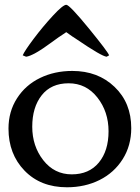

<svg xmlns="http://www.w3.org/2000/svg" viewBox="-20 -773 587 805"><path d="M75.2 -541Q83 -559.6 121.3 -610.6Q159.7 -661.6 201.9 -707.3Q244.1 -752.9 257.8 -752.9Q271.5 -752.9 352.1 -654.3Q432.6 -555.7 437.5 -541L427.2 -535.2Q406.7 -536.6 302.7 -607.4L285.2 -619.1V-618.7L257.8 -638.2L241.2 -627Q230.5 -620.6 197.3 -596.2Q119.6 -538.6 89.4 -535.2ZM260.7 12.2Q150.4 12.2 83 -57.4Q15.6 -127 15.6 -233.9Q15.6 -305.2 51.3 -360.8Q86.9 -416.5 147.7 -446Q208.5 -475.6 283.2 -475.6Q390.6 -475.6 460.4 -408.7Q530.3 -341.8 530.3 -235.8Q530.3 -162.6 494.4 -105.7Q458.5 -48.8 397.5 -18.3Q336.4 12.2 260.7 12.2ZM280.8 -42Q353.5 -42 394.3 -91.3Q435.1 -140.6 435.1 -222.7Q435.1 -304.7 388.2 -364.3Q341.3 -423.8 267.8 -423.8Q194.3 -423.8 154.8 -373.5Q115.2 -323.2 115.2 -241.7Q115.2 -160.2 161.6 -101.1Q208 -42 280.8 -42Z"/></svg>

Font: Corben
Style: Regular
Weight: 400
Designer: vernon adams
Foundry: vernon adams
Version: Version 1.101